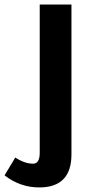

<svg xmlns="http://www.w3.org/2000/svg" viewBox="-118 -653 409 841"><path d="M195 -633V23Q195 168 54 168Q-30 168 -98 115L-51 37Q-10 64 27 64Q56 64 56 16V-633Z"/></svg>

Font: Tajawal ExtraBold
Style: Regular
Weight: 800
Designer: Boutros Fonts
Foundry: Created by Boutros International 2017
Version: Version 1.700